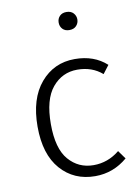

<svg xmlns="http://www.w3.org/2000/svg" viewBox="-86 -811 641 880"><g transform="rotate(-10 234.5 -371.0)"><path d="M286 11Q187 11 125.5 -59Q64 -129 64 -258Q64 -388 126 -461Q188 -534 285 -534Q375 -534 433 -481L404 -443Q357 -484 288 -484Q218 -484 172 -429Q126 -374 126 -259Q126 -145 171.5 -92.5Q217 -40 287 -40Q354 -40 408 -84L436 -45Q370 11 286 11ZM285 -669Q265 -669 253.5 -681Q242 -693 242 -711Q242 -729 253.5 -741Q265 -753 285 -753Q306 -753 317.5 -740.5Q329 -728 329 -711Q329 -694 317.5 -681.5Q306 -669 285 -669Z"/></g></svg>

Font: Trujillo Light
Style: Regular
Weight: 300
Designer: Fira Sans original fonts by bBox Type GmbH, Carrois Corporate GbR, & Edenspiekermann AG / Changes by Cristiano Sobral
Foundry: Fira Sans original fonts by bBox Type GmbH, Carrois Corporate GbR, & Edenspiekermann AG / Changes by Cristiano Sobral
Version: Version 4.301;July 28, 2020;FontCreator 13.0.0.2655 64-bit